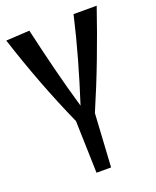

<svg xmlns="http://www.w3.org/2000/svg" viewBox="-133 -783 702 864"><g transform="rotate(-20 218.0 -351.0)"><path d="M436 -704.1Q396.5 -588.4 354 -476.6Q311.5 -364.7 263.2 -252.9L248 2H178.2L170.9 -248Q122.1 -357.4 79.8 -468.5Q37.6 -579.6 0 -695.8L112.8 -702.1Q135.7 -601.6 160.4 -503.2Q185.1 -404.8 213.9 -306.2Q246.1 -405.8 273.9 -504.2Q301.8 -602.5 325.2 -704.1Z"/></g></svg>

Font: Englebert
Style: Regular
Weight: 400
Designer: Astigmatic (AOETI)
Foundry: Astigmatic (AOETI)
Version: Version 1.000